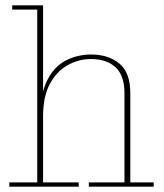

<svg xmlns="http://www.w3.org/2000/svg" viewBox="-20 -702 616 722"><path d="M15 0V-16H120V-666H26V-682H142V-16H276V0ZM314 0V-16H448V-352Q448 -418 414.5 -449Q381 -480 322 -480Q276 -480 234.5 -457Q193 -434 167.5 -386.5Q142 -339 142 -265H132Q132 -350 158 -401Q184 -452 227.5 -474.5Q271 -497 323 -497Q388 -497 429 -463Q470 -429 470 -352V-16H558V0Z"/></svg>

Font: Montagu Slab 144pt Thin
Style: Regular
Weight: 250
Version: Version 1.000